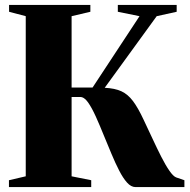

<svg xmlns="http://www.w3.org/2000/svg" viewBox="-20 -763 776 783"><path d="M16.5 0V-28L85 -44V-697L17 -715V-743H348.5V-715L272 -697V-406H357.5L549 -697L460.5 -715V-743H700.5V-715L619 -697L407 -405Q448.5 -403 475 -390.8Q501.5 -378.5 522.2 -351Q543 -323.5 566 -274Q583.5 -237 601.8 -197.8Q620 -158.5 637.5 -124Q655 -89.5 670.8 -66.8Q686.5 -44 698.5 -39.5L732 -28V0H533Q514.5 0 498 -18.5Q481.5 -37 465.8 -67.8Q450 -98.5 434.5 -135.8Q419 -173 403.5 -210.5Q387 -251.5 370.8 -287.5Q354.5 -323.5 339 -345.5Q323.5 -367.5 307 -367.5H272V-44L352 -28V0Z"/></svg>

Font: Merriweather 120pt Black
Style: Regular
Weight: 900
Designer: Eben Sorkin
Foundry: Eben Sorkin
Version: Version 2.100